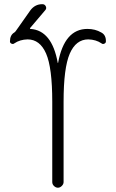

<svg xmlns="http://www.w3.org/2000/svg" viewBox="-20 -875 540 895"><path d="M46.9 -672.9Q41 -668 33.7 -671.4Q26.4 -674.8 26.4 -681.6Q26.4 -711.9 46.9 -723.6Q51.8 -727.5 53.7 -730.5L121.1 -826.2Q142.6 -855.5 176.8 -855.5H177.7Q188.5 -855.5 193.4 -845.7Q198.2 -835.9 191.4 -828.1L120.1 -744.1Q118.2 -740.2 122.1 -740.2Q221.7 -733.4 249 -583Q249 -581.1 250 -581.1Q251 -581.1 251 -583Q280.3 -740.2 387.7 -740.2Q423.8 -740.2 452.1 -723.6Q474.6 -711.9 473.6 -681.6Q473.6 -674.8 466.3 -671.4Q459 -668 453.1 -672.9Q427.7 -690.4 391.6 -691.4Q334 -691.4 305.2 -625Q276.4 -558.6 276.4 -400.4V-26.4Q276.4 -16.6 268.1 -8.3Q259.8 0 250 0Q240.2 0 231.9 -7.8Q223.6 -15.6 223.6 -26.4V-400.4Q223.6 -559.6 194.8 -625.5Q166 -691.4 108.4 -691.4Q72.3 -690.4 46.9 -672.9Z"/></svg>

Font: Rounded-L Mgen+ 1m light
Style: Regular
Weight: 200
Designer: [Source Han Sans]
Ryoko NISHIZUKA  (kana & ideographs); Paul D. Hunt (Latin, Greek & Cyrillic); Wenlong ZHANG  (bopomofo
Version: Version 1.059.20150602